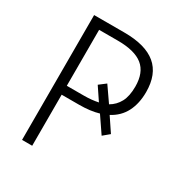

<svg xmlns="http://www.w3.org/2000/svg" viewBox="-169 -833 894 951"><g transform="rotate(30 278.5 -357.0)"><path d="M508 -512Q508 -447 483.5 -399Q459 -351 408 -324L461 -245L425 -215L363 -306Q339 -299 311.5 -295.5Q284 -292 251 -292H152V0H94V-714H267Q388 -714 448 -664Q508 -614 508 -512ZM247 -343Q271 -343 291.5 -345Q312 -347 331 -351L282 -424L320 -453L379 -368Q412 -387 430 -420.5Q448 -454 448 -509Q448 -589 402 -626Q356 -663 259 -663H152V-343Z"/></g></svg>

Font: Noto Sans Display Light
Style: Regular
Weight: 300
Designer: Monotype Design Team
Foundry: Monotype Imaging Inc.
Version: Version 2.003